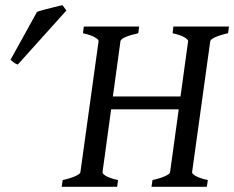

<svg xmlns="http://www.w3.org/2000/svg" viewBox="-20 -717 899 737"><path d="M858.9 -615.2 855.5 -589.4Q824.2 -582.5 806.2 -574.2Q788.1 -565.9 787.1 -559.1L717.3 -55.7Q716.8 -49.8 731.4 -41.3Q746.1 -32.7 777.8 -25.9L773.9 0H561.5L565.4 -25.9Q596.2 -32.7 614 -41Q631.8 -49.3 632.8 -55.7L702.1 -559.1Q702.6 -564.9 688.2 -573.7Q673.8 -582.5 642.6 -589.4L645.5 -615.2ZM681.2 -346.7 674.8 -297.4H393.1L400.4 -346.7ZM514.2 -615.2 510.7 -589.4Q445.3 -574.7 442.4 -559.1L373.5 -55.7Q372.6 -49.8 387.2 -41.3Q401.9 -32.7 433.1 -25.9L429.7 0H216.8L220.7 -25.9Q251.5 -32.7 269.5 -41Q287.6 -49.3 288.6 -55.7L358.4 -559.1Q358.9 -564.9 344.2 -573.7Q329.6 -582.5 298.3 -589.4L301.8 -615.2ZM234.9 -676.8 48.3 -469.2Q35.2 -473.1 20.5 -487.8L122.1 -671.4Q132.3 -675.3 150.9 -680.2Q169.4 -685.1 188.5 -689.7Q207.5 -694.3 219.7 -697.3Z"/></svg>

Font: Gentium Book Plus
Style: Italic
Weight: 400
Italic angle: -8°
Designer: Victor Gaultney, Annie Olsen, Iska Routamaa, Becca Hirsbrunner
Foundry: SIL International
Version: Version 6.101